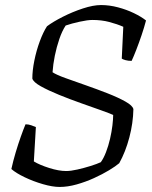

<svg xmlns="http://www.w3.org/2000/svg" viewBox="-20 -740 603 760"><path d="M216 0Q188 0 150 -11Q112 -22 77.5 -38.5Q43 -55 25 -71Q32 -103 42 -136.5Q52 -170 62.5 -199.5Q73 -229 81 -248Q93 -248 104 -244Q115 -240 122 -237L114 -101Q137 -87 175 -75Q213 -63 242 -63Q260 -63 286.5 -69Q313 -75 338.5 -83Q364 -91 379 -98Q390 -113 399.5 -137.5Q409 -162 415.5 -190Q422 -218 425 -243.5Q428 -269 428 -285Q415 -291 380 -303.5Q345 -316 301 -331.5Q257 -347 214 -364.5Q171 -382 141.5 -398.5Q112 -415 108 -429Q108 -461 116 -500.5Q124 -540 137.5 -576.5Q151 -613 166 -636Q190 -654 228.5 -673.5Q267 -693 308 -706.5Q349 -720 380 -720Q413 -720 447 -711Q481 -702 510 -688Q539 -674 558 -659Q551 -632 540.5 -601Q530 -570 519.5 -543Q509 -516 501 -499Q487 -499 476.5 -502Q466 -505 462 -508L468 -634Q443 -645 412.5 -653Q382 -661 346 -661Q327 -661 295 -654Q263 -647 240 -639Q226 -618 215 -586Q204 -554 197 -519.5Q190 -485 188 -454Q203 -444 239 -431Q275 -418 319.5 -402.5Q364 -387 406 -370.5Q448 -354 476.5 -338Q505 -322 508 -308Q507 -253 492 -196Q477 -139 452 -94Q438 -82 411.5 -66Q385 -50 352 -35Q319 -20 283.5 -10Q248 0 216 0Z"/></svg>

Font: Texturina 72pt 72pt Light
Style: Italic
Weight: 300
Italic angle: -11°
Designer: Guillermo Torres Carreño
Foundry: Omnibus-Type
Version: Version 1.002; ttfautohint (v1.8.3)